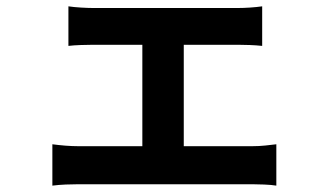

<svg xmlns="http://www.w3.org/2000/svg" viewBox="-20 -562 1040 609"><path d="M197 -541.9Q213.7 -539.4 236.7 -538Q259.7 -536.6 276 -536.6H733.8Q752 -536.6 773 -538Q793.9 -539.4 811.6 -541.9V-416.4Q793.1 -418.4 772 -419.2Q750.8 -420 733.8 -420H276.2Q259.9 -420 236.7 -419.2Q213.5 -418.4 197 -416.4ZM431.5 -30V-473.1H562.9V-30ZM146.1 -104.4Q165.2 -101.8 187.3 -100Q209.4 -98.3 228.1 -98.3H780.6Q801.8 -98.3 821.4 -100.4Q840.9 -102.6 856.5 -104.4V26.8Q840.9 24.2 817.4 23.3Q793.9 22.4 780.6 22.4H228.1Q210.2 22.4 188.2 23.3Q166.2 24.2 146.1 26.8Z"/></svg>

Font: Noto Sans TC
Style: Regular
Weight: 100
Designer: Ryoko NISHIZUKA 西塚涼子 (kana, bopomofo & ideographs); Paul D. Hunt (Latin, Greek & Cyrillic); Sandoll Communications 산돌커뮤니
Foundry: Adobe
Version: Version 2.004;hotconv 1.0.118;makeotfexe 2.5.65603